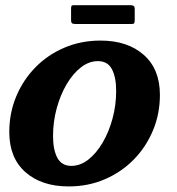

<svg xmlns="http://www.w3.org/2000/svg" viewBox="-20 -688 668 724"><path d="M248 -613.5V-655Q248 -662 249.5 -665.2Q251 -668.5 258 -668.5H471Q480 -668.5 484 -665.8Q488 -663 488 -653V-612.5Q488 -604.5 486.2 -601Q484.5 -597.5 477 -597.5H265.5Q255.5 -597.5 251.8 -600.2Q248 -603 248 -613.5ZM15 -190Q15 -261.5 41 -324Q67 -386.5 113.5 -434Q160 -481.5 222.8 -508.2Q285.5 -535 359 -535Q461 -535 522 -481.2Q583 -427.5 583 -330Q583 -259 557 -196.5Q531 -134 484.5 -86.5Q438 -39 375.2 -12Q312.5 15 239 15Q137 15 76 -38.8Q15 -92.5 15 -190ZM180 -175Q180 -123.5 196.2 -93Q212.5 -62.5 249 -62.5Q282.5 -62.5 312.8 -86Q343 -109.5 366.8 -149.8Q390.5 -190 404.2 -240.5Q418 -291 418 -345Q418 -397 402 -427.2Q386 -457.5 349 -457.5Q315.5 -457.5 285.2 -434Q255 -410.5 231.2 -370.2Q207.5 -330 193.8 -279.5Q180 -229 180 -175Z"/></svg>

Font: Besley*
Style: Bold Italic
Weight: 700
Italic angle: -13°
Designer: Owen Earl
Foundry: indestructible type*
Version: Version 2.000; ttfautohint (v1.8.3)